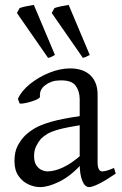

<svg xmlns="http://www.w3.org/2000/svg" viewBox="-20 -748 499 783"><path d="M452 -40Q411 -12 383.5 1.5Q356 15 343 15Q326 15 315.5 -11Q305 -37 305 -80V-343Q305 -376 288 -399Q271 -422 223 -420Q191 -420 165.5 -401.5Q140 -383 143 -354Q144 -348 126 -340.5Q108 -333 88 -328.5Q68 -324 60 -326L53 -345Q68 -378 103 -406Q138 -434 181.5 -451.5Q225 -469 266 -469Q319 -469 348.5 -441Q378 -413 378 -362V-87Q378 -49 397 -49Q404 -49 415 -52Q426 -55 445 -63ZM310 -238Q253 -229 221.5 -220.5Q190 -212 174 -202.5Q158 -193 147 -182Q136 -169 127.5 -152Q119 -135 119 -112Q119 -86 129 -72.5Q139 -59 151.5 -54Q164 -49 172 -49Q202 -49 236.5 -65Q271 -81 310 -115L313 -79Q268 -30 222.5 -7.5Q177 15 144 15Q120 15 96 4Q72 -7 55.5 -30.5Q39 -54 39 -91Q39 -129 52 -153.5Q65 -178 83 -196Q100 -212 123 -225.5Q146 -239 189 -251.5Q232 -264 310 -275ZM49 -695 60 -715Q70 -719 87.5 -722.5Q105 -726 118 -728L204 -524Q195 -519 190.5 -516.5Q186 -514 176 -512ZM191 -695 202 -715Q212 -719 230 -722.5Q248 -726 260 -728L346 -524Q337 -519 331.5 -516.5Q326 -514 318 -512Z"/></svg>

Font: ChillKai
Style: Regular
Weight: 400
Designer: ChillType
Foundry: 寒蝉字型
Version: Version 2.000